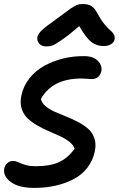

<svg xmlns="http://www.w3.org/2000/svg" viewBox="-26 -875 586 947"><path d="M202.1 -646Q180.7 -646 168.2 -658.9Q155.8 -671.9 158.2 -690.9Q160.6 -706.1 178.5 -723.9Q196.3 -741.7 258.8 -786.1Q273.4 -796.4 293.9 -811.8Q314.5 -827.1 322 -832.5Q329.6 -837.9 341.8 -844.7Q354 -851.6 363 -853.3Q372.1 -855 383.8 -855Q410.2 -855 426 -844.5Q441.9 -834 456.1 -806.2Q470.7 -778.3 488.3 -756.8Q505.9 -735.4 517.3 -726.1Q528.8 -716.8 535.2 -705.6Q541.5 -694.3 539.1 -681.2Q537.1 -666.5 522 -657.2Q506.8 -647.9 486.8 -647.9Q450.2 -647.9 424.3 -668Q398.4 -688 365.2 -746.1Q310.5 -699.7 276.9 -676.8Q243.2 -653.8 230.7 -649.9Q218.3 -646 202.1 -646ZM143.1 51.8Q66.4 51.8 27.1 22.5Q-12.2 -6.8 -4.9 -43.9Q-2 -59.6 10 -70.3Q22 -81.1 39.1 -81.1Q51.3 -81.1 64.2 -74.7Q77.1 -68.4 98.1 -61.8Q119.1 -55.2 151.9 -55.2Q220.2 -55.2 264.2 -75Q308.1 -94.7 341.8 -141.1Q336.4 -159.2 317.1 -174.8Q297.9 -190.4 272.2 -202.4Q246.6 -214.4 216.6 -227.1Q186.5 -239.7 159.4 -255.4Q132.3 -271 111.3 -290.3Q90.3 -309.6 81.1 -338.1Q71.8 -366.7 79.1 -401.9Q88.4 -449.7 119.1 -488.5Q149.9 -527.3 193.4 -551Q236.8 -574.7 287.8 -586.9Q338.9 -599.1 391.1 -598.1Q434.1 -597.7 456.5 -575Q479 -552.2 474.1 -524.9Q470.2 -506.3 457.8 -495.6Q445.3 -484.9 426.8 -484.9Q421.9 -484.9 405.8 -486.3Q389.6 -487.8 376 -487.8Q232.4 -487.8 175.8 -387.2Q179.2 -368.2 197.5 -352.3Q215.8 -336.4 241.9 -324.7Q268.1 -313 298.3 -301Q328.6 -289.1 356.9 -274.4Q385.3 -259.8 407.2 -241.2Q429.2 -222.7 439.2 -194.1Q449.2 -165.5 441.9 -129.9Q432.6 -83.5 405 -47.9Q377.4 -12.2 336.4 9Q295.4 30.3 246.8 41Q198.2 51.8 143.1 51.8Z"/></svg>

Font: Shantell Sans Irregular
Style: Italic
Weight: 500
Italic angle: -11.31°
Designer: Stephen Nixon, Anya Danilova, Shantell Martin
Foundry: Arrow Type
Version: Version 1.006;[9816181b4]